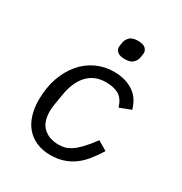

<svg xmlns="http://www.w3.org/2000/svg" viewBox="-172 -857 945 996"><g transform="rotate(30 300.0 -358.5)"><path d="M270 12Q222 12 185.5 -4Q149 -20 124.5 -48.5Q100 -77 87.5 -117.5Q75 -158 75 -206Q75 -280 96 -339.5Q117 -399 153 -441Q189 -483 237.5 -505.5Q286 -528 341 -528Q382 -528 412.5 -518Q443 -508 465 -491.5Q487 -475 500.5 -452Q514 -429 521 -404L454 -378Q439 -426 409.5 -443Q380 -460 332 -460Q266 -460 224.5 -417Q183 -374 169 -293L159 -233Q156 -215 155 -205Q154 -195 154 -185Q154 -119 188.5 -87.5Q223 -56 280 -56Q297 -56 314.5 -60Q332 -64 352.5 -77Q373 -90 397 -115Q421 -140 452 -182L508 -149Q484 -110 459 -79.5Q434 -49 405.5 -29Q377 -9 343.5 1.5Q310 12 270 12ZM356 -612Q324 -612 311 -624Q298 -636 298 -652Q298 -657 299.5 -666.5Q301 -676 302 -681Q305 -699 320 -714Q335 -729 368 -729Q400 -729 413 -717Q426 -705 426 -689Q426 -684 424.5 -674.5Q423 -665 422 -660Q419 -642 404 -627Q389 -612 356 -612Z"/></g></svg>

Font: IBM Plex Mono
Style: Italic
Weight: 400
Italic angle: -9°
Monospace: yes
Designer: Mike Abbink, Paul van der Laan, Pieter van Rosmalen
Foundry: Bold Monday
Version: Version 2.3